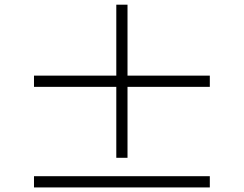

<svg xmlns="http://www.w3.org/2000/svg" viewBox="-20 -808 1040 819"><path d="M523.9 -134.9H476.1V-437.5H125V-485.4H476.1V-788H523.9V-485.4H875V-437.5H523.9ZM125 -56.4H875V-8.5H125Z"/></svg>

Font: Noto Serif KR
Style: Regular
Weight: 200
Designer: Ryoko NISHIZUKA 西塚涼子 (kana & ideographs); Frank Grießhammer (Latin, Greek & Cyrillic); Wenlong ZHANG 张文龙 (bopomofo); San
Foundry: Adobe
Version: Version 2.001;hotconv 1.1.0;makeotfexe 2.6.0